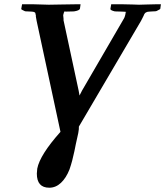

<svg xmlns="http://www.w3.org/2000/svg" viewBox="-20 -666 771 896"><path d="M262.2 -50.8 150.9 -568.8 147 -590.8H147.9Q145 -607.9 143.1 -607.9Q136.7 -611.8 127.9 -611.8L107.9 -612.8Q97.2 -612.8 96.2 -613.8Q79.1 -621.1 79.1 -624L83 -646H106.9H137.2Q192.9 -644 208 -644Q209 -644 266.6 -645Q324.2 -646 332 -646H356L353 -625Q350.1 -616.7 325.2 -612.8L285.2 -611.8Q282.7 -612.8 282.2 -613.8Q277.3 -608.4 275.9 -599.1L274.9 -595.2Q275.4 -591.3 275.9 -584.5Q276.4 -577.6 276.9 -574.2H275.9L347.2 -242.2L351.1 -220.2Q361.8 -241.7 362.8 -243.2L555.2 -574.2Q561.5 -584 563 -590.8Q563.5 -591.8 564 -594.5Q564.5 -597.2 564.9 -598.1L566.9 -609.9L570.8 -608.9Q567.9 -611.8 549.8 -611.8Q545.4 -611.8 533.2 -612.3Q521 -612.8 516.1 -612.8Q495.1 -617.7 495.1 -624L499 -646H522.9H554.2Q570.8 -646 599.6 -645L628.9 -644L665 -645Q701.2 -646 706.1 -646H731L730 -640.1L728 -625Q728 -623 711.9 -615.2Q708.5 -612.8 692.9 -612.8L676.8 -611.8Q667.5 -611.8 661.1 -607.9Q654.3 -604.5 649.9 -591.8Q640.6 -572.8 638.2 -568.8L348.1 -75.2Q349.1 -65.4 345.2 -44.9Q339.4 -15.6 334 5.9L327.1 40Q317.9 85.4 304.2 125Q288.6 164.6 264.4 187.3Q240.2 210 210 210Q151.9 210 151.9 144Q151.9 138.2 152.8 133.8Q152.8 131.3 153.3 127.2Q153.8 123 153.8 121.1Q166 57.1 262.2 -50.8Z"/></svg>

Font: Linux Libertine
Style: Bold Italic
Weight: 700
Italic angle: -11.5°
Designer: Philipp H. Poll
Foundry: Philipp H. Poll
Version: Version 4.0.5